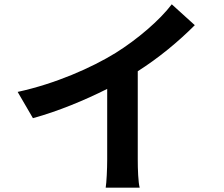

<svg xmlns="http://www.w3.org/2000/svg" viewBox="-20 -828 1040 892"><path d="M620 -497C719 -560 809 -635 885 -711L778 -808C722 -734 618 -645 517 -582C405 -513 237 -439 62 -401L133 -279C250 -311 375 -363 478 -415V-87C478 -43 475 20 471 44H629C622 19 620 -43 620 -87Z"/></svg>

Font: Noto Sans Japanese Bold
Style: Bold
Weight: 700
Designer: Ryoko NISHIZUKA (kana & ideographs); Paul D. Hunt (Latin, Greek & Cyrillic); Wenlong ZHANG (bopomofo); Sandoll Communica
Foundry: Adobe Systems Incorporated
Version: Version 1.000;PS 1;hotconv 1.0.78;makeotf.lib2.5.61930